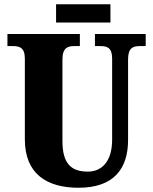

<svg xmlns="http://www.w3.org/2000/svg" viewBox="-20 -874 720 904"><path d="M244 -768H500V-854H244ZM350 10C517 10 583 -81 583 -215V-594C583 -650 607 -657 639 -657H666V-714H427V-657H453C484 -657 508 -650 508 -598V-217C508 -110 456 -66 394 -66C318 -66 274 -100 274 -210V-594C274 -650 300 -657 330 -657H356V-714H15V-657H41C72 -657 97 -650 97 -598V-218C97 -54 202 10 350 10Z"/></svg>

Font: Noto Serif Ethiopic Condensed Black
Style: Regular
Weight: 900
Width: 3
Designer: Monotype Design Team
Foundry: Monotype Imaging Inc.
Version: Version 2.102